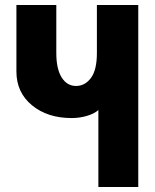

<svg xmlns="http://www.w3.org/2000/svg" viewBox="-20 -751 621 771"><path d="M45.9 -463.9V-731H206.1V-538.1Q206.1 -474.6 227.5 -440.2Q249 -405.8 285.2 -405.8Q321.3 -405.8 345.2 -438Q369.1 -470.2 369.1 -538.1V-731H535.2V0H375V-309.1Q358.9 -294.4 328.9 -285.6Q298.8 -276.9 268.1 -276.9Q170.4 -276.9 108.2 -328.4Q45.9 -379.9 45.9 -463.9Z"/></svg>

Font: Hussar Preview
Style: Bold
Weight: 700
Foundry: Cannot Into Space Fonts, PlusOne Fonts
Version: Version 2.29RC2 "Millennial"